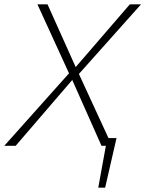

<svg xmlns="http://www.w3.org/2000/svg" viewBox="-24 -678 676 893"><path d="M433 195 475 -36H518L465 195ZM-4 0 297 -337 150 -658H197L328 -366L580 -658H632L343 -334L497 0H448L312 -306L49 0Z"/></svg>

Font: Ysabeau Infant ExtraLight
Style: Italic
Weight: 250
Italic angle: -12°
Designer: Christian Thalmann (Catharsis Fonts)
Version: Version 2.001;gftools[0.9.30]; featfreeze: ss01,ss02,lnum